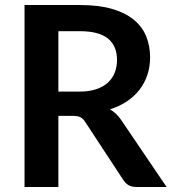

<svg xmlns="http://www.w3.org/2000/svg" viewBox="-20 -743 695 763"><path d="M212 -282.5V0H77.5V-723H298Q372 -723 424.8 -707.8Q477.5 -692.5 511.2 -665Q545 -637.5 560.8 -599.2Q576.5 -561 576.5 -515Q576.5 -478 565.8 -445.8Q555 -413.5 534.8 -387Q514.5 -360.5 484.8 -340.5Q455 -320.5 417 -308.5Q442 -294.5 461 -267L642 0H521Q503.5 0 491.2 -7Q479 -14 470.5 -27L318.5 -258.5Q310 -271.5 299.8 -277Q289.5 -282.5 269.5 -282.5ZM212 -379H296Q334 -379 362.2 -388.5Q390.5 -398 408.8 -414.8Q427 -431.5 436 -454.5Q445 -477.5 445 -505Q445 -560.5 409 -589.8Q373 -619 298 -619H212Z"/></svg>

Font: Lato TR
Style: Bold
Weight: 700
Designer: Lukasz Dziedzic
Foundry: tyPoland Lukasz Dziedzic
Version: Version 1.104 2013